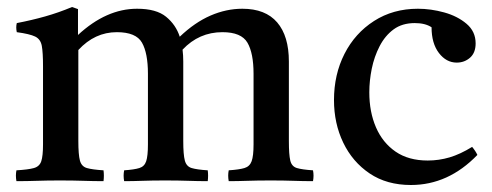

<svg xmlns="http://www.w3.org/2000/svg" viewBox="-20 -517 1407 549"><path d="M634 1Q631 -15 634 -30Q664 -32 679 -36.5Q694 -41 699.5 -56Q705 -71 705 -104V-306Q705 -365 687.5 -395Q670 -425 616 -425Q549 -425 502 -375Q504 -359 504 -341V-114Q504 -75 508.5 -58Q513 -41 528 -36.5Q543 -32 574 -30Q576 -15 574 1Q546 1 518 0Q490 -1 452 -1Q415 -1 387.5 0Q360 1 335 1Q332 -15 335 -30Q364 -32 378.5 -36.5Q393 -41 398 -56Q403 -71 403 -104V-306Q403 -365 386 -395Q369 -425 314 -425Q251 -425 204 -374V-114Q204 -75 208.5 -58Q213 -41 228.5 -36.5Q244 -32 276 -30Q278 -15 276 1Q248 1 218.5 0Q189 -1 151 -1Q115 -1 86 0Q57 1 27 1Q24 -15 27 -30Q61 -32 77 -36.5Q93 -41 98 -56Q103 -71 103 -104V-328Q103 -367 99.5 -386Q96 -405 80.5 -412.5Q65 -420 28 -425Q25 -439 28 -451Q70 -459 109 -470Q148 -481 186 -497L203 -491V-417Q284 -492 372 -492Q427 -492 455 -469Q483 -446 494 -412Q537 -453 582 -472.5Q627 -492 673 -492Q739 -492 772.5 -453Q806 -414 806 -341V-114Q806 -75 810 -58Q814 -41 829 -36.5Q844 -32 875 -30Q878 -15 875 1Q847 1 819 0Q791 -1 754 -1Q716 -1 687.5 0Q659 1 634 1Z M1330 -97Q1340 -85 1345 -74Q1262 12 1155 12Q1086 12 1037 -21Q988 -54 961.5 -109Q935 -164 935 -231Q935 -304 965 -363Q995 -422 1049.5 -457Q1104 -492 1175 -492Q1212 -492 1250 -481.5Q1288 -471 1314 -449Q1340 -427 1340 -393Q1340 -366 1324 -352Q1308 -338 1286 -338Q1256 -338 1235 -365.5Q1214 -393 1214 -439Q1196 -451 1166 -451Q1130 -451 1105.5 -433Q1081 -415 1065.5 -385Q1050 -355 1043 -320.5Q1036 -286 1036 -253Q1036 -197 1055 -153Q1074 -109 1111 -83.5Q1148 -58 1203 -58Q1235 -58 1265.5 -67Q1296 -76 1330 -97Z"/></svg>

Font: Tiro Telugu
Style: Regular
Weight: 400
Designer: Telugu: John Hudson & Fiona Ross. Latin: John Hudson.
Foundry: Tiro Typeworks Ltd.
Version: Version 1.52